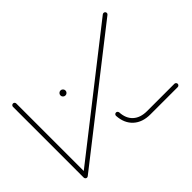

<svg xmlns="http://www.w3.org/2000/svg" viewBox="-145 -639 755 755"><g transform="rotate(45 233.0 -261.0)"><path d="M22.2 -513Q22.2 -516.7 24.8 -519.4Q27.4 -522.2 31.5 -522.2Q35.9 -522.2 38.5 -518.5L432.2 -15.2H409.3L24.4 -506.7Q22.2 -509.6 22.2 -513ZM22.2 -9.3Q22.2 -13.3 25 -15.9Q27.8 -18.5 31.5 -18.5H425.2Q428.9 -18.5 431.7 -15.7Q434.4 -13 434.4 -9.3Q434.4 -5.6 431.7 -2.8Q428.9 0 425.2 0H31.5Q27.8 0 25 -2.8Q22.2 -5.6 22.2 -9.3ZM333.7 -270.7Q333.7 -274.4 336.3 -277Q338.9 -279.6 342.6 -280Q377.8 -281.9 397 -303Q416.3 -324.1 416.3 -361.1V-513Q416.3 -516.7 419.1 -519.4Q421.9 -522.2 425.6 -522.2Q429.3 -522.2 432 -519.4Q434.8 -516.7 434.8 -513V-361.1Q434.8 -317 410.6 -290.6Q386.3 -264.1 343.7 -261.5Q340 -261.1 336.9 -263.7Q333.7 -266.3 333.7 -270.7ZM118.1 -177.8Q118.1 -183.3 122.2 -187.4Q126.3 -191.5 132.2 -191.5Q137.8 -191.5 141.9 -187.4Q145.9 -183.3 145.9 -177.8Q145.9 -171.9 141.9 -167.8Q137.8 -163.7 132.2 -163.7Q126.3 -163.7 122.2 -167.8Q118.1 -171.9 118.1 -177.8Z"/></g></svg>

Font: 26F Galaxy Hebrew Hairline
Style: Regular
Weight: 50
Designer: C₂₉H₂₅N₃O₅
Version: Version 1.000